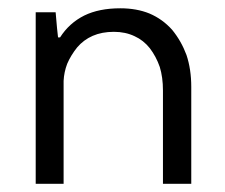

<svg xmlns="http://www.w3.org/2000/svg" viewBox="-20 -450 550 470"><path d="M67.4 0Q84 0 135.7 0Q135.7 -63.5 135.7 -252Q136.7 -273.4 144.5 -293.9Q153.3 -314.5 168.9 -334Q184.6 -352.5 207 -362.3Q229.5 -372.1 258.8 -372.1Q287.1 -372.1 309.6 -361.3Q331.1 -351.6 346.7 -332Q362.3 -311.5 371.1 -286.1Q378.9 -260.7 378.9 -228.5Q378.9 -152.3 378.9 0Q396.5 0 448.2 0Q448.2 -59.6 448.2 -237.3Q448.2 -280.3 436.5 -315.4Q423.8 -349.6 401.4 -377Q377.9 -403.3 345.7 -417Q314.5 -429.7 274.4 -429.7Q222.7 -429.7 186.5 -412.1Q149.4 -393.6 127 -358.4Q125 -358.4 122.1 -358.4Q120.1 -373 116.2 -419.9Q103.5 -419.9 67.4 -419.9Q67.4 -407.2 67.4 -367.2Q67.4 -275.4 67.4 0Z"/></svg>

Font: TextaAlt
Style: Regular
Weight: 400
Designer: Daniel Hernandez & Miguel Hernandez
Version: Version 1.005;com.myfonts.easy.latinotype.texta.alt-regular.